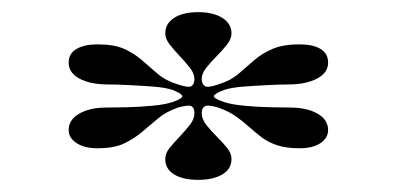

<svg xmlns="http://www.w3.org/2000/svg" viewBox="-20 -748 654 316"><path d="M306 -452Q281 -452 266.5 -461Q252 -470 252 -486Q252 -496 259.5 -505Q267 -514 276 -523.5Q285 -533 292.5 -542.5Q300 -552 300 -562Q300 -570 295.5 -573Q291 -576 273 -571Q253 -564 240 -553Q227 -542 214 -531Q201 -520 184.5 -512Q168 -504 140 -504Q119 -504 106 -512.5Q93 -521 93 -534Q93 -551 110.5 -561Q128 -571 155 -571Q168 -571 189 -571.5Q210 -572 231 -574Q252 -576 264 -580Q281 -586 280 -590Q279 -594 264 -600Q252 -604 232 -605.5Q212 -607 191.5 -608Q171 -609 158 -609Q129 -609 111 -618.5Q93 -628 93 -645Q93 -660 106 -667.5Q119 -675 140 -675Q168 -675 184.5 -667.5Q201 -660 213.5 -649Q226 -638 239.5 -626.5Q253 -615 273 -609Q291 -603 295.5 -606.5Q300 -610 300 -618Q300 -627 292.5 -636.5Q285 -646 276 -655.5Q267 -665 259.5 -674.5Q252 -684 252 -693Q252 -709 266.5 -718.5Q281 -728 306 -728Q331 -728 346 -718.5Q361 -709 361 -693Q361 -684 353.5 -674.5Q346 -665 336.5 -655.5Q327 -646 319.5 -636.5Q312 -627 312 -618Q312 -610 317 -606.5Q322 -603 339 -609Q359 -615 372.5 -626.5Q386 -638 398.5 -649Q411 -660 428.5 -667.5Q446 -675 473 -675Q495 -675 507.5 -667.5Q520 -660 520 -645Q520 -628 501.5 -618.5Q483 -609 455 -609Q442 -609 421.5 -608Q401 -607 381 -605.5Q361 -604 349 -600Q333 -594 332 -590Q331 -586 349 -580Q361 -576 382 -574Q403 -572 424 -571.5Q445 -571 458 -571Q485 -571 502.5 -561Q520 -551 520 -534Q520 -521 507.5 -512.5Q495 -504 473 -504Q451 -504 436 -509Q421 -514 410 -522.5Q399 -531 389 -540Q379 -549 367.5 -557Q356 -565 339 -571Q322 -576 317 -573Q312 -570 312 -562Q312 -552 319.5 -542.5Q327 -533 336.5 -523.5Q346 -514 353.5 -505Q361 -496 361 -486Q361 -470 346 -461Q331 -452 306 -452Z"/></svg>

Font: Kalnia Expanded ExtraLight
Style: Regular
Weight: 250
Width: 7
Designer: Frida Medrano
Foundry: Frida Medrano
Version: Version 1.105